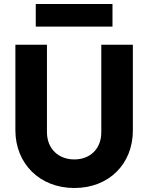

<svg xmlns="http://www.w3.org/2000/svg" viewBox="-20 -930 742 961"><path d="M352 11C526 11 645 -110 645 -277V-706H487V-268C487 -184 430 -132 352 -132C274 -132 215 -184 215 -269V-706H57V-278C57 -111 179 11 352 11ZM159 -797H543V-910H159Z"/></svg>

Font: MV Cash
Style: Bold
Weight: 700
Designer: Rodrigo Fuenzalida
Foundry: fragTYPE
Version: Version 1.100;Glyphs 3.1.2 (3151)